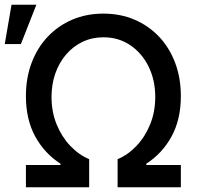

<svg xmlns="http://www.w3.org/2000/svg" viewBox="-39 -795 842 815"><path d="M71 0V-94.5H217.7V-100.1Q149.9 -143.8 110.4 -215.9Q71 -288 71 -387.1Q71 -464.1 95.2 -528.2Q119.3 -592.3 163.4 -639Q207.4 -685.7 267.6 -711.5Q327.8 -737.2 399.9 -737.2Q471.9 -737.2 532.1 -711.5Q592.3 -685.7 636.4 -639Q680.4 -592.3 704.5 -528.2Q728.7 -464.1 728.7 -387.1Q728.7 -288 689.3 -215.9Q649.9 -143.8 582 -100.1V-94.5H728.7V0H460.2V-119.3Q504.3 -137.8 540.5 -176Q576.7 -214.1 598.4 -267.2Q620 -320.3 620 -383.2Q620 -454.5 592 -511.9Q563.9 -569.2 514.2 -603Q464.5 -636.7 399.9 -636.7Q351.9 -636.7 311.4 -617.4Q271 -598 241.5 -563.6Q212 -529.1 195.8 -483.1Q179.7 -437.1 179.7 -383.2Q179.7 -320.3 201.3 -267.2Q223 -214.1 259.2 -176Q295.5 -137.8 339.5 -119.3V0ZM-18.8 -608 9.9 -774.9H115.4L49.7 -608Z"/></svg>

Font: InterMG Medium
Style: Regular
Weight: 500
Designer: Rasmus Andersson
Foundry: rsms
Version: Version 3.019;December 26, 2023;FontCreator 15.0.0.2955 64-b